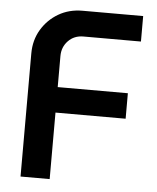

<svg xmlns="http://www.w3.org/2000/svg" viewBox="-51 -744 644 788"><g transform="rotate(5 271.0 -350.0)"><path d="M63 0V-507Q63 -562 89 -605.5Q115 -649 158.5 -674.5Q202 -700 257 -700H507V-595H270Q232 -595 207.5 -569.5Q183 -544 183 -507V-379H472V-274H183V0Z"/></g></svg>

Font: MuseoModerno Thin Medium
Style: Regular
Weight: 500
Version: Version 1.003